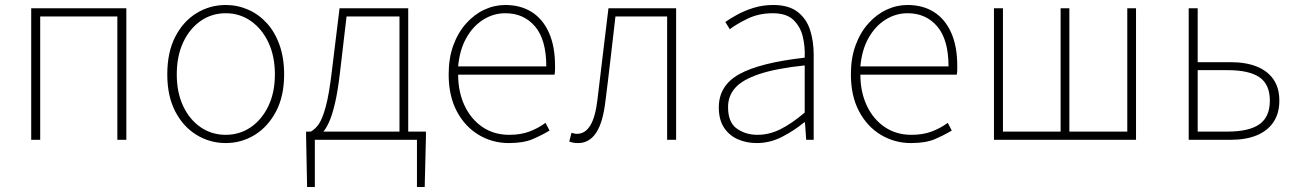

<svg xmlns="http://www.w3.org/2000/svg" viewBox="-20 -560 5194 769"><path d="M105 0V-527H486V0H450V-494H141V0Z M884 13Q821 13 767.5 -19.5Q714 -52 682 -113.5Q650 -175 650 -262Q650 -351 682 -413Q714 -475 767.5 -507.5Q821 -540 884 -540Q931 -540 973.5 -521.5Q1016 -503 1048.5 -467.5Q1081 -432 1099.5 -380Q1118 -328 1118 -262Q1118 -175 1085.5 -113.5Q1053 -52 1000 -19.5Q947 13 884 13ZM884 -20Q940 -20 984.5 -50.5Q1029 -81 1055 -135.5Q1081 -190 1081 -262Q1081 -335 1055 -390Q1029 -445 984.5 -476Q940 -507 884 -507Q828 -507 783.5 -476Q739 -445 713.5 -390Q688 -335 688 -262Q688 -190 713.5 -135.5Q739 -81 783.5 -50.5Q828 -20 884 -20Z M1241 0V189H1210L1206 -13V-33H1686V-13L1681 189H1650V0ZM1580 -12V-494H1368L1342 -272Q1333 -194 1321.5 -145.5Q1310 -97 1297.5 -70Q1285 -43 1273 -30.5Q1261 -18 1252 -11L1225 -33Q1242 -42 1256.5 -62.5Q1271 -83 1284.5 -132Q1298 -181 1309 -274L1340 -527H1615V-12Z M2018 13Q1952 13 1897 -20Q1842 -53 1809.5 -114.5Q1777 -176 1777 -262Q1777 -327 1795.5 -378Q1814 -429 1846.5 -465.5Q1879 -502 1919.5 -521Q1960 -540 2004 -540Q2065 -540 2109.5 -512Q2154 -484 2178.5 -429.5Q2203 -375 2203 -297Q2203 -289 2203 -280.5Q2203 -272 2201 -261H1815Q1815 -192 1840.5 -137.5Q1866 -83 1912 -51.5Q1958 -20 2020 -20Q2065 -20 2100 -33Q2135 -46 2165 -68L2181 -37Q2151 -19 2114 -3Q2077 13 2018 13ZM1815 -294H2168Q2168 -401 2123 -454Q2078 -507 2004 -507Q1957 -507 1916 -481.5Q1875 -456 1848 -408.5Q1821 -361 1815 -294Z M2296 13Q2284 13 2276 11.5Q2268 10 2260 7L2269 -28Q2274 -27 2279 -25.5Q2284 -24 2291 -24Q2324 -24 2344.5 -58Q2365 -92 2373 -162Q2384 -254 2395 -345Q2406 -436 2417 -527H2688V0H2652V-494H2445Q2435 -409 2425.5 -325.5Q2416 -242 2405 -156Q2395 -69 2367.5 -28Q2340 13 2296 13Z M3011 13Q2970 13 2935.5 -2Q2901 -17 2880 -48.5Q2859 -80 2859 -130Q2859 -218 2942 -263.5Q3025 -309 3203 -329Q3205 -372 3195.5 -412.5Q3186 -453 3158 -480Q3130 -507 3075 -507Q3019 -507 2974 -485Q2929 -463 2903 -443L2885 -472Q2902 -484 2930.5 -500Q2959 -516 2996.5 -528Q3034 -540 3077 -540Q3139 -540 3174.5 -512.5Q3210 -485 3224.5 -440Q3239 -395 3239 -341V0H3209L3204 -70H3201Q3161 -37 3112.5 -12Q3064 13 3011 13ZM3014 -20Q3061 -20 3106 -42.5Q3151 -65 3203 -109V-298Q3089 -286 3021.5 -263.5Q2954 -241 2925 -208.5Q2896 -176 2896 -131Q2896 -70 2931 -45Q2966 -20 3014 -20Z M3629 13Q3563 13 3508 -20Q3453 -53 3420.5 -114.5Q3388 -176 3388 -262Q3388 -327 3406.5 -378Q3425 -429 3457.5 -465.5Q3490 -502 3530.5 -521Q3571 -540 3615 -540Q3676 -540 3720.5 -512Q3765 -484 3789.5 -429.5Q3814 -375 3814 -297Q3814 -289 3814 -280.5Q3814 -272 3812 -261H3426Q3426 -192 3451.5 -137.5Q3477 -83 3523 -51.5Q3569 -20 3631 -20Q3676 -20 3711 -33Q3746 -46 3776 -68L3792 -37Q3762 -19 3725 -3Q3688 13 3629 13ZM3426 -294H3779Q3779 -401 3734 -454Q3689 -507 3615 -507Q3568 -507 3527 -481.5Q3486 -456 3459 -408.5Q3432 -361 3426 -294Z M3961 0V-527H3997V-33H4228V-527H4263V-33H4495V-527H4530V0Z M4741 0V-527H4777V-311H4908Q4970 -311 5013.5 -293.5Q5057 -276 5080.5 -242Q5104 -208 5104 -157Q5104 -106 5080.5 -71Q5057 -36 5013.5 -18Q4970 0 4908 0ZM4777 -33H4897Q4983 -33 5024.5 -62.5Q5066 -92 5066 -157Q5066 -222 5024.5 -250.5Q4983 -279 4897 -279H4777Z"/></svg>

Font: Noto Sans SC Thin
Style: Regular
Weight: 100
Designer: Ryoko NISHIZUKA 西塚涼子 (kana, bopomofo & ideographs); Paul D. Hunt (Latin, Greek & Cyrillic); Sandoll Communications 산돌커뮤니
Foundry: Adobe
Version: Version 2.004-H2;hotconv 1.0.118;makeotfexe 2.5.65603